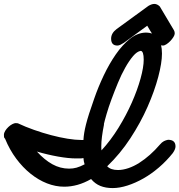

<svg xmlns="http://www.w3.org/2000/svg" viewBox="-45 -907 914 978"><path d="M46 -279Q84 -261 128 -245.5Q172 -230 215.5 -218.5Q259 -207 299 -200.5Q339 -194 369 -194H380Q381 -212 384 -230.5Q387 -249 393 -273Q399 -297 409 -328.5Q419 -360 435 -405Q455 -463 483 -522Q511 -581 544.5 -629.5Q578 -678 616.5 -709Q655 -740 697 -741Q740 -741 760 -713Q780 -685 780 -634Q780 -587 761 -515Q742 -443 706.5 -362.5Q671 -282 619 -202.5Q567 -123 501 -60Q519 -41 556 -41Q581 -41 609 -50.5Q637 -60 664.5 -77.5Q692 -95 718.5 -118.5Q745 -142 769 -170Q780 -183 790 -188Q800 -193 811 -195Q849 -195 849 -161Q849 -147 835 -127Q803 -87 764.5 -54Q726 -21 685.5 2Q645 25 604.5 38Q564 51 529 51Q493 51 466 40Q439 29 419 5Q384 25 350 34.5Q316 44 282 44Q238 44 194.5 27Q151 10 111 -22Q71 -54 37.5 -99Q4 -144 -19 -200Q-24 -205 -24.5 -209Q-25 -213 -25 -220Q-25 -230 -18.5 -240.5Q-12 -251 -2.5 -260Q7 -269 17.5 -274.5Q28 -280 35 -280Q36 -280 40 -279.5Q44 -279 46 -279ZM427 -148Q418 -125 406 -115Q394 -105 380 -102Q378 -110 378 -118.5Q378 -127 378 -137V-147Q378 -149 378.5 -151.5Q379 -154 379 -157ZM386 -70Q381 -85 380 -102Q372 -100 363.5 -100Q355 -100 347 -100H343Q304 -100 250.5 -109.5Q197 -119 143 -135Q181 -93 221.5 -70.5Q262 -48 307 -48Q327 -48 345 -53Q363 -58 386 -70ZM440 -110Q448 -118 456 -125.5Q464 -133 472 -141Q473 -130 475.5 -119.5Q478 -109 481 -99ZM471 -164Q471 -158 471 -152Q471 -146 472 -141Q519 -192 558.5 -256Q598 -320 626.5 -384.5Q655 -449 671 -507Q687 -565 687 -603Q687 -646 672 -648Q653 -645 633 -621.5Q613 -598 593 -562.5Q573 -527 555.5 -484.5Q538 -442 523 -401.5Q508 -361 498 -326.5Q488 -292 484 -274H485Q471 -204 471 -164ZM586 -689Q577 -683 568.5 -679Q560 -675 553 -675Q521 -675 521 -710Q521 -738 549 -759L711 -877Q728 -887 741 -887Q756 -887 769 -874L841 -753Q844 -747 844.5 -742.5Q845 -738 845 -736Q845 -729 838.5 -718.5Q832 -708 823 -698.5Q814 -689 803.5 -682Q793 -675 785 -675Q766 -675 756 -693Q748 -705 742 -715Q736 -725 730.5 -734Q725 -743 718.5 -753Q712 -763 705 -776Z"/></svg>

Font: Discipuli Britannica Bold
Style: Regular
Weight: 700
Designer: Peter Wiegel
Foundry: Peter Wiegel
Version: Version 0.001 2009